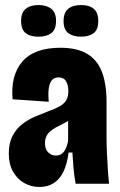

<svg xmlns="http://www.w3.org/2000/svg" viewBox="-20 -731 478 764"><path d="M137 13Q104 13 76 -3Q48 -19 31.5 -48.5Q15 -78 15 -120Q15 -162 30 -190.5Q45 -219 69 -237.5Q93 -256 121 -267.5Q149 -279 174 -289Q200 -298 217.5 -308Q235 -318 243.5 -332Q252 -346 252 -368Q252 -392 243 -407.5Q234 -423 213 -423Q196 -423 186.5 -412Q177 -401 174 -379Q171 -357 174 -326L30 -336Q26 -383 35.5 -420.5Q45 -458 68.5 -485.5Q92 -513 130 -527Q168 -541 220 -541Q286 -541 326.5 -517Q367 -493 385.5 -445Q404 -397 404 -324V-183Q404 -155 405.5 -122.5Q407 -90 409 -58.5Q411 -27 414 0H281Q275 -33 272.5 -62Q270 -91 268 -124H253Q247 -78 232.5 -48Q218 -18 194 -2.5Q170 13 137 13ZM202 -112Q214 -112 222.5 -117Q231 -122 236.5 -130.5Q242 -139 245.5 -149.5Q249 -160 251 -170V-272H280Q269 -261 255.5 -252.5Q242 -244 228.5 -237.5Q215 -231 202.5 -224Q190 -217 180 -208.5Q170 -200 164.5 -188.5Q159 -177 159 -161Q159 -137 172 -124.5Q185 -112 202 -112ZM302 -585Q271 -585 252 -599Q233 -613 233 -647Q233 -681 251.5 -696Q270 -711 302 -711Q335 -711 353 -696Q371 -681 371 -647Q371 -613 352.5 -599Q334 -585 302 -585ZM133 -585Q101 -585 82.5 -599Q64 -613 64 -648Q64 -681 82.5 -696Q101 -711 133 -711Q165 -711 184 -696Q203 -681 203 -648Q203 -613 184 -599Q165 -585 133 -585Z"/></svg>

Font: Bricolage Grotesque 48pt Condensed ExtraBold
Style: Regular
Weight: 800
Width: 3
Designer: Mathieu Triay
Foundry: Atelier Triay
Version: Version 1.001;gftools[0.9.33.dev8+g029e19f]